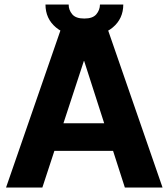

<svg xmlns="http://www.w3.org/2000/svg" viewBox="-20 -837 752 857"><path d="M7 0 255.9 -718.8H456.6L705.5 0H537.3L355.7 -564.6H354.3L169.1 0ZM163.3 -163.5V-286.7H548V-163.5ZM426.2 -816.8H530.3Q530.1 -753.4 483.2 -714.4Q436.3 -675.3 356.2 -675.6Q276.7 -675.3 229.9 -714.4Q183.1 -753.4 183 -816.8H286.5Q286.3 -792.7 302.3 -773.4Q318.3 -754.1 356.2 -754.3Q393.8 -754.1 409.9 -773.2Q426 -792.4 426.2 -816.8Z"/></svg>

Font: Inter Display V
Style: Regular
Weight: 400
Designer: Rasmus Andersson
Foundry: rsms
Version: Version 3.015;git-src